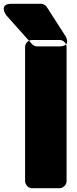

<svg xmlns="http://www.w3.org/2000/svg" viewBox="-97 -960 408 1018"><path d="M219 38C235 38 256 23 256 0V-711C256 -727 242 -748 219 -748H73C57 -748 36 -734 36 -711V0C36 16 50 38 73 38ZM216 -714H100C89 -714 78 -720 72 -727L-63 -878C-63 -878 -109 -940 -35 -940H119C132 -940 144 -933 151 -923L248 -772C248 -772 288 -714 216 -714Z"/></svg>

Font: Asimov Print
Style: E
Weight: 500
Designer: Google
Version: Version 2.000980; 2014